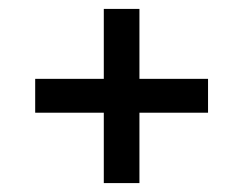

<svg xmlns="http://www.w3.org/2000/svg" viewBox="-20 -523 546 431"><path d="M213 -112V-503H293V-112ZM59 -270V-346H447V-270Z"/></svg>

Font: Bricolage Grotesque 28pt
Style: Regular
Weight: 400
Version: Version 1.001;gftools[0.9.33.dev8+g029e19f]